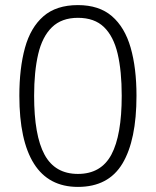

<svg xmlns="http://www.w3.org/2000/svg" viewBox="-20 -815 612 754"><path d="M516 -439Q516 -265 461 -173Q406 -81 286 -81Q171 -81 113.5 -172Q56 -263 56 -439Q56 -547 78 -627Q100 -707 150.5 -751Q201 -795 286 -795Q369 -795 419.5 -751.5Q470 -708 493 -628Q516 -548 516 -439ZM114 -439Q114 -283 155 -207.5Q196 -132 286 -132Q377 -132 417.5 -208Q458 -284 458 -439Q458 -536 442 -604Q426 -672 388.5 -708.5Q351 -745 286 -745Q222 -745 184 -708Q146 -671 130 -602.5Q114 -534 114 -439Z"/></svg>

Font: Noto Sans Kannada UI Light
Style: Regular
Weight: 300
Designer: Jelle Bosma - Monotype Design Team
Foundry: Monotype Imaging Inc.
Version: Version 2.005; ttfautohint (v1.8.4.7-5d5b)